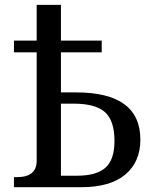

<svg xmlns="http://www.w3.org/2000/svg" viewBox="-20 -780 644 800"><path d="M38.1 -610.8H132.8V-759.8H233.9V-610.8H403.8V-562H233.9V-395H296.9Q564.9 -395 564.9 -198.2Q564.9 -105.5 502 -52.7Q439 0 318.8 0H38.1V-42H50.8Q132.8 -42 132.8 -109.9V-562H38.1ZM233.9 -47.9H301.8Q381.3 -47.9 419.2 -81.1Q457 -114.3 457 -192.9Q457 -276.9 417.7 -312.5Q378.4 -348.1 287.1 -348.1H233.9Z"/></svg>

Font: Noto Serif
Style: Regular
Weight: 400
Designer: Monotype Design team
Foundry: Monotype Imaging Inc.
Version: Version 1.02